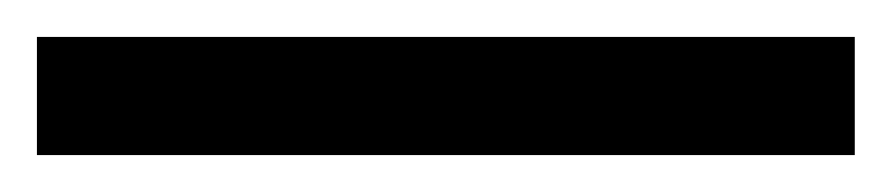

<svg xmlns="http://www.w3.org/2000/svg" viewBox="-24 -844 483 104"><path d="M439 -760H-4V-824H439Z"/></svg>

Font: Noto Sans Khmer UI ExtraCondensed
Style: Regular
Weight: 400
Width: 2
Designer: Danh Hong and the Monotype Design Team
Foundry: Monotype Imaging Inc.
Version: Version 2.002; ttfautohint (v1.8.4.7-5d5b)